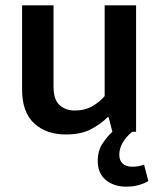

<svg xmlns="http://www.w3.org/2000/svg" viewBox="-20 -495 594 721"><path d="M373 -475H491V0H476Q428 41 428 86Q428 108 441 119.5Q454 131 476 131Q502 131 521 123L537 185Q520 195 499 200.5Q478 206 454 206Q408 206 377.5 181Q347 156 347 109Q347 71 365 44Q383 17 402 0L388 -55H384Q361 -31 323 -10.5Q285 10 228 10Q153 10 108 -32Q63 -74 63 -158V-475H181V-170Q181 -121 203.5 -100.5Q226 -80 261 -80Q298 -80 325.5 -95.5Q353 -111 373 -134Z"/></svg>

Font: Mukta Mahee SemiBold
Style: Regular
Weight: 600
Designer: Shuchita Grover, Noopur Datye, Girish Dalvi, Yashodeep Gholap
Foundry: Ek Type
Version: Version 2.538;PS 1.000;hotconv 16.6.51;makeotf.lib2.5.65220;